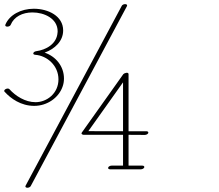

<svg xmlns="http://www.w3.org/2000/svg" viewBox="-23 -799 1043 916"><path d="M573.7 -779.3C567.4 -779.3 560.5 -775.9 558.1 -771.5L99.1 86.9C98.6 87.9 98.1 89.4 98.1 90.3C98.1 94.2 102.1 96.7 107.9 96.7C114.3 96.7 121.1 93.3 123.5 88.9L582.5 -769.5C583 -770.5 583.5 -772 583.5 -772.9C583.5 -776.9 579.6 -779.3 573.7 -779.3ZM665.5 -2.4C665.5 -6.3 661.6 -8.8 655.8 -8.8H590.3V-155.8L668 -155.3C674.8 -155.3 684.6 -159.7 684.6 -166.5C684.6 -170.4 680.7 -172.9 674.8 -172.9H590.3V-445.3C590.3 -457 569.3 -450.2 565.4 -445.3L367.2 -166.5C363.8 -161.6 367.2 -157.2 374 -156.2C375 -156.2 375.5 -155.8 375.5 -155.8H564V-8.8H509.3C502.4 -8.8 495.1 -4.9 493.2 0C491.2 4.9 495.6 8.8 502.4 8.8H648.9C655.8 8.8 665.5 4.4 665.5 -2.4ZM564 -172.9 398.4 -173.3 564 -406.2ZM146.5 -311.5C97.2 -311.5 50.8 -341.3 22 -373.5C14.6 -380.9 -2.9 -373.5 -2.9 -365.2C-2.9 -363.8 -2.4 -362.8 -1.5 -361.8C28.3 -328.6 77.1 -293.9 140.1 -293.9C204.1 -293.9 256.8 -334 274.9 -383.8C279.8 -396.5 282.2 -410.2 282.2 -424.3C282.2 -482.4 243.7 -529.8 189.9 -547.9C238.3 -565.4 278.3 -602.5 278.3 -653.8C278.3 -722.7 207 -757.3 138.2 -757.3C76.7 -757.3 21 -727.5 2.4 -680.7C0.5 -675.8 4.9 -671.9 11.7 -671.9C18.6 -671.9 25.9 -675.3 27.8 -680.2C43.5 -719.2 84 -739.7 131.8 -739.7C188.5 -739.7 252 -710.4 252 -649.4C252 -647.5 251.5 -645 251.5 -643.1C247.6 -589.4 196.8 -561 149.4 -554.7C142.1 -553.7 135.7 -548.8 135.7 -543.9C135.7 -540.5 139.6 -538.1 144.5 -537.6C202.1 -533.7 255.9 -485.8 255.9 -420.4C255.9 -353.5 200.7 -311.5 146.5 -311.5Z"/></svg>

Font: WireWyrm
Style: Light
Weight: 200
Version: Version 001.000